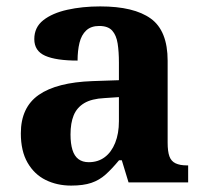

<svg xmlns="http://www.w3.org/2000/svg" viewBox="-20 -569 639 599"><path d="M202 10Q158 10 122.5 -7.5Q87 -25 66 -61.4Q45 -97.7 45 -153Q45 -234 101 -273Q157 -312 269 -316L351 -318.8V-374Q351 -407.6 347 -433.3Q343 -459 330 -473.5Q317 -488 289.5 -488Q264 -488 249 -474Q234 -460 228 -435.5Q222 -411 222 -380Q155 -380 121 -395Q87 -410 87 -447Q87 -483.8 115 -505.9Q143 -528 189.9 -538.5Q236.8 -549 292.8 -549Q398 -549 450.5 -511Q503 -473 503 -379.4V-124.1Q503 -96.6 508.5 -81.3Q514 -66 527.7 -59.5Q541.4 -53 563 -53H567V0H381L360 -69H351.4Q329 -42 309.5 -24.5Q290 -7 265 1.5Q240 10 202 10ZM256.8 -63Q286 -63 306.8 -78.7Q327.7 -94.3 339.3 -123.3Q351 -152.3 351 -191V-266L306 -263Q266 -261 242.9 -247.3Q219.9 -233.5 209.9 -209.3Q200 -185.1 200 -149.4Q200 -121 206 -101.5Q212 -82 224.8 -72.5Q237.6 -63 256.8 -63Z"/></svg>

Font: Noto Serif Tamil
Style: Regular
Weight: 400
Designer: Indian Type Foundry, Tom Grace, and the Monotype Design Team
Foundry: Monotype Imaging Inc.
Version: Version 2.003